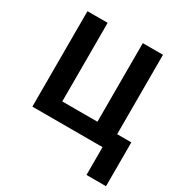

<svg xmlns="http://www.w3.org/2000/svg" viewBox="-206 -875 1192 1244"><g transform="rotate(30 390.5 -253.0)"><path d="M761 -120V208H615V0H90V-714H241V-126H504V-714H655V-120Z"/></g></svg>

Font: Noto Sans
Style: Bold
Weight: 700
Designer: Monotype Design Team
Foundry: Monotype Imaging Inc.
Version: Version 2.000;GOOG;noto-source:20170915:90ef993387c0; ttfaut